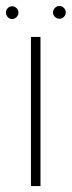

<svg xmlns="http://www.w3.org/2000/svg" viewBox="-47 -625 241 645"><path d="M89 0V-501H57V0ZM-6 -561C5 -561 15 -571 15 -583C15 -594 5 -604 -6 -604C-18 -604 -27 -594 -27 -583C-27 -571 -18 -561 -6 -561ZM153 -562C164 -562 174 -572 174 -583C174 -595 164 -605 153 -605C141 -605 131 -595 131 -583C131 -572 141 -562 153 -562Z"/></svg>

Font: Advent Pro
Style: ExtraLight
Weight: 250
Designer: Andreas Kalpakidis
Foundry: Andreas Kalpakidis
Version: Version 2.002 2007